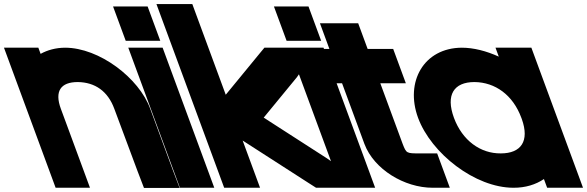

<svg xmlns="http://www.w3.org/2000/svg" viewBox="-234 -864 2905 950"><path d="M-33.1 -597.5C1.3 -616.6 42.3 -627.7 87.9 -628C257 -628 454.1 -478 509.2 -326L622 -20L654.7 66H478.4L445.9 -19L331.5 -326C299.4 -413 236.1 -457 150.6 -458C66.6 -458 34.9 -413 67 -326L98.4 -241L179.9 -20L211.2 65H41.2L9.9 -20L-71.6 -241L-103 -326L-183 -543L-214.3 -628H-44.3Z M473.1 -662H388.1L325.4 -832H410.4H411.4H496.4L559.1 -662H474.1ZM432 -543 400.7 -628H570.7L602 -543L794.9 -20L826.2 65H656.2L624.9 -20Z M883 -395.2 1054.4 -604 1074.3 -628H1336.9L1235.1 -482L1070.8 -282L1383 -81L1592.5 65H1329.9L1292.3 41L966.6 -168.6L1021.4 -20L1052.7 65H875.2L843.9 -20L778.6 -197L715.9 -367L571.3 -759L540 -844H717.5L748.8 -759Z M1269.1 -662H1184.1L1121.4 -832H1206.4H1207.4H1292.4L1355.1 -662H1270.1ZM1228 -543 1196.7 -628H1366.7L1398 -543L1590.9 -20L1622.2 65H1452.2L1420.9 -20Z M1647.7 -452 1758.3 -152C1776.8 -105 1776.8 -105 1844 -105H1929L1991.7 65H1906.7C1765.9 65 1616.2 -27 1569.5 -151L1569.1 -152L1458.5 -452H1380.5L1317.8 -622H1395.8L1380.3 -664L1349 -749H1538.2L1569.5 -664L1585 -622H1626.4H1711.4L1774.1 -452H1689.1Z M1834.6 -281C1769 -459 1862.7 -627 2050.9 -628C2109.6 -628 2172.8 -611.6 2233.9 -583.8L2217.7 -628H2395.2L2426.5 -543L2521.8 -284.5L2523.1 -281L2619.4 -20L2650.7 65H2473.2L2457.3 21.9C2416.8 49.3 2365.7 65.3 2306.5 65C2116.7 65 1899.5 -105 1834.6 -281ZM2012.1 -281C2053.4 -169 2142.9 -104 2243.8 -105C2344.4 -105 2387 -165.8 2347.8 -275.2L2345.6 -281C2304 -394 2216.3 -457 2113.6 -458C2011.2 -458 1970.5 -394 2012.1 -281Z"/></svg>

Font: Nordica Plus
Style: NordicaClassicBkExtOpObl
Weight: 900
Version: Version 1.01